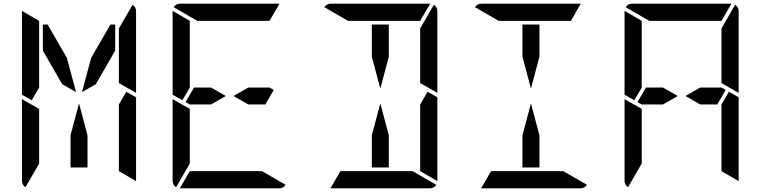

<svg xmlns="http://www.w3.org/2000/svg" viewBox="-20 -1020 4120 1040"><path d="M212 -746V-887H238L342 -707L392 -521L317 -564ZM664 -523 717 -493V-41Q717 -41 717 -39L624 -93V-95V-103V-113V-218V-454ZM192 -218V-134L118 -6Q99 -18 99 -41V-483L192 -430ZM474 -707 578 -887H604V-746L499 -564L424 -521ZM454 -287V-113H362V-287L408 -460ZM698 -994Q717 -982 717 -959V-517L624 -570V-607V-782V-866ZM99 -959Q99 -959 99 -961L192 -907V-905V-895V-887V-782V-578V-546L152 -477L99 -507Z M1203 -500 1123 -454H1028H1008L985 -467L1031 -546H1123ZM1440 -546 1463 -533 1417 -454H1325L1245 -500L1325 -546ZM1008 -218V-134L934 -6Q915 -18 915 -41V-483L1008 -430ZM1049 -907 921 -981Q933 -1000 956 -1000H1492Q1492 -1000 1494 -1000L1440 -907H1437H1406H1270H1178ZM1399 -93 1527 -19Q1515 0 1492 0H956Q956 0 954 0L1008 -93H1011H1042H1178H1270ZM915 -959Q915 -959 915 -961L1008 -907V-905V-895V-887V-782V-578V-546L968 -477L915 -507Z M1994 -713V-887H2086V-713L2040 -540ZM2296 -523 2349 -493V-41Q2349 -41 2349 -39L2256 -93V-95V-103V-113V-218V-454ZM2086 -287V-113H1994V-287L2040 -460ZM2330 -994Q2349 -982 2349 -959V-517L2256 -570V-607V-782V-866ZM1865 -907 1737 -981Q1749 -1000 1772 -1000H2308Q2308 -1000 2310 -1000L2256 -907H2253H2222H2086H1994ZM2215 -93 2343 -19Q2331 0 2308 0H1772Q1772 0 1770 0L1824 -93H1827H1858H1994H2086Z M2810 -713V-887H2902V-713L2856 -540ZM2902 -287V-113H2810V-287L2856 -460ZM2681 -907 2553 -981Q2565 -1000 2588 -1000H3124Q3124 -1000 3126 -1000L3072 -907H3069H3038H2902H2810ZM3031 -93 3159 -19Q3147 0 3124 0H2588Q2588 0 2586 0L2640 -93H2643H2674H2810H2902Z M3651 -500 3571 -454H3476H3456L3433 -467L3479 -546H3571ZM3888 -546 3911 -533 3865 -454H3773L3693 -500L3773 -546ZM3928 -523 3981 -493V-41Q3981 -41 3981 -39L3888 -93V-95V-103V-113V-218V-454ZM3456 -218V-134L3382 -6Q3363 -18 3363 -41V-483L3456 -430ZM3962 -994Q3981 -982 3981 -959V-517L3888 -570V-607V-782V-866ZM3497 -907 3369 -981Q3381 -1000 3404 -1000H3940Q3940 -1000 3942 -1000L3888 -907H3885H3854H3718H3626ZM3363 -959Q3363 -959 3363 -961L3456 -907V-905V-895V-887V-782V-578V-546L3416 -477L3363 -507Z"/></svg>

Font: DSEG14 Modern
Style: Regular
Weight: 400
Designer: Keshikan(Twitter:@keshinomi_88pro)
Version: Version 0.46